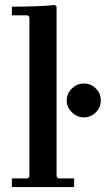

<svg xmlns="http://www.w3.org/2000/svg" viewBox="-20 -757 428 777"><path d="M28 0V-35H92L99 -42V-688L92 -695H28V-730Q54 -730 84.5 -730.5Q115 -731 145.5 -732.5Q176 -734 202 -737L209 -730V-42L216 -35H280V0ZM319 -282Q292 -282 271 -302.5Q250 -323 250 -350Q250 -379 271 -399Q292 -419 319 -419Q348 -419 368 -399Q388 -379 388 -350Q388 -323 368 -302.5Q348 -282 319 -282Z"/></svg>

Font: Brygada 1918 SemiBold
Style: Regular
Weight: 600
Designer: Mateusz Machalski | Borys Kosmynka | Przemek Hoffer
Foundry: NIEPODLEGLA 2018
Version: Version 3.006